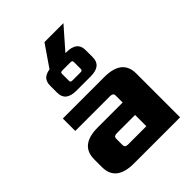

<svg xmlns="http://www.w3.org/2000/svg" viewBox="-248 -1018 1146 1146"><g transform="rotate(-45 325.0 -445.0)"><path d="M50 -120V-185Q50 -305 200 -305H410V-365Q410 -385 385 -385H90V-490H440Q590 -490 590 -370V0H200Q50 0 50 -120ZM230 -125Q230 -105 255 -105H410V-200H255Q230 -200 230 -180ZM175 -622V-683Q175 -755 265 -755H385Q475 -755 475 -683V-622Q475 -550 385 -550H265Q175 -550 175 -622ZM275 -622Q275 -610 290 -610H360Q375 -610 375 -622V-683Q375 -695 360 -695H290Q275 -695 275 -683ZM225 -730 335 -890H495L355 -730Z"/></g></svg>

Font: Xolonium
Style: Bold
Weight: 700
Designer: Severin Meyer
Version: Version 4.2